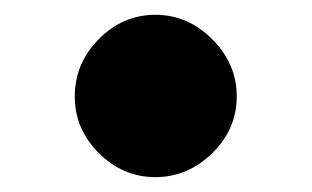

<svg xmlns="http://www.w3.org/2000/svg" viewBox="-20 -513 417 257"><path d="M296.9 -383.8Q296.9 -340.3 264.2 -308.1Q231.4 -275.9 188 -275.9Q144.5 -275.9 112.3 -308.1Q80.1 -340.3 80.1 -383.8Q80.1 -428.2 112.3 -460.7Q144.5 -493.2 188 -493.2Q231.4 -493.2 264.2 -460.4Q296.9 -427.7 296.9 -383.8Z"/></svg>

Font: Stilu Bold
Style: Regular
Weight: 700
Designer: Genilson Lima Santos
Foundry: Genilson Lima Santos
Version: Version 1.200;PS 001.200;hotconv 1.0.88;makeotf.lib2.5.64775